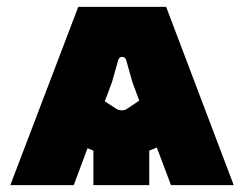

<svg xmlns="http://www.w3.org/2000/svg" viewBox="-20 -537 708 557"><path d="M10 0H194L234 -107L251 -100V0H413V-100L435 -109L476 0H658L462 -517H207ZM284 -243 305 -299 323 -363C326 -375 343 -375 346 -363L364 -299L384 -245L348 -221C339 -215 326 -216 318 -221Z"/></svg>

Font: Finlandica Black
Style: Regular
Weight: 900
Designer: Niklas Ekholm, Juho Hiilivirta, Jaakko Suomalainen
Foundry: Helsinki Type Studio
Version: Version 2.000;Glyphs 3.2 (3202)